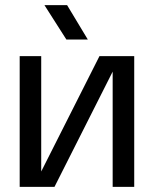

<svg xmlns="http://www.w3.org/2000/svg" viewBox="-20 -730 601 750"><path d="M56.9 0V-510.7H141V-60.1L368.5 -510.7H504.3V0H420.1V-450.2L192.8 0ZM242.1 -710 323 -575.6H239.3L153.6 -710Z"/></svg>

Font: TikTok Sans Light
Style: Regular
Weight: 300
Version: Version 4.000